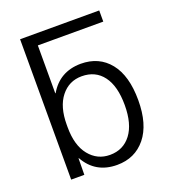

<svg xmlns="http://www.w3.org/2000/svg" viewBox="-138 -852 858 964"><g transform="rotate(-20 291.0 -370.0)"><path d="M153.3 -690.4V-434.6H155.3Q210 -529.3 323.2 -530.3Q420.9 -530.3 477.1 -460.4Q533.2 -390.6 533.2 -259.8Q533.2 -130.9 476.1 -60.5Q418.9 9.8 323.2 9.8Q208 9.8 153.3 -87.9H151.4L150.4 0H80.1V-750H502.9V-690.4ZM460.9 -259.8Q460.9 -361.3 420.4 -415.5Q379.9 -469.7 306.6 -469.7Q238.3 -469.7 195.8 -416Q153.3 -362.3 153.3 -266.6V-252.9Q153.3 -156.2 196.3 -103Q239.3 -49.8 306.6 -49.8Q377.9 -49.8 419.4 -104.5Q460.9 -159.2 460.9 -259.8Z"/></g></svg>

Font: Gen Shin Gothic Normal
Style: Regular
Weight: 300
Designer: [Source Han Sans]
Ryoko NISHIZUKA  (kana & ideographs); Paul D. Hunt (Latin, Greek & Cyrillic); Wenlong ZHANG  (bopomofo
Version: Version 1.002.20150607